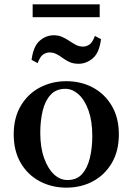

<svg xmlns="http://www.w3.org/2000/svg" viewBox="-20 -852 609 882"><path d="M285 -479Q352 -479 406.5 -450Q461 -421 493.5 -366Q526 -311 526 -235Q526 -158 493.5 -103Q461 -48 406.5 -19Q352 10 285 10Q218 10 163 -19Q108 -48 75.5 -103Q43 -158 43 -235Q43 -311 75.5 -366Q108 -421 163 -450Q218 -479 285 -479ZM290 -25Q333 -25 357.5 -53Q382 -81 393 -127Q404 -173 404 -227Q404 -295 387 -343.5Q370 -392 341.5 -418Q313 -444 280 -444Q238 -444 212.5 -416.5Q187 -389 176 -343Q165 -297 165 -242Q165 -175 182.5 -126Q200 -77 228 -51Q256 -25 290 -25ZM341 -559Q317 -559 299.5 -567Q282 -575 268 -585.5Q254 -596 239.5 -603.5Q225 -611 207 -611Q192 -611 178 -601.5Q164 -592 153 -562L125 -577Q133 -639 162 -664.5Q191 -690 227 -690Q249 -690 266.5 -682Q284 -674 299.5 -663.5Q315 -653 329.5 -645.5Q344 -638 362 -638Q377 -638 391 -647.5Q405 -657 416 -687L444 -672Q436 -609 406 -584Q376 -559 341 -559ZM130 -773V-832H438V-773Z"/></svg>

Font: Brygada 1918 SemiBold
Style: Regular
Weight: 600
Designer: Mateusz Machalski | Borys Kosmynka | Przemek Hoffer
Foundry: NIEPODLEGLA 2018
Version: Version 3.006